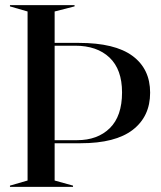

<svg xmlns="http://www.w3.org/2000/svg" viewBox="-20 -732 631 752"><path d="M19 -5 88 -25V-687L19 -707V-712H272V-707L194 -687V-564H289Q430 -564 499 -513Q568 -462 568 -369Q568 -276 500 -223.5Q432 -171 296 -171H194V-25L266 -5V0H19ZM282 -183Q362 -183 410 -230Q458 -277 458 -370Q458 -460 409 -506.5Q360 -553 274 -553H194V-183Z"/></svg>

Font: Nyght Serif
Style: Regular
Weight: 400
Designer: Maksym Kobuzan
Version: Version 0.410